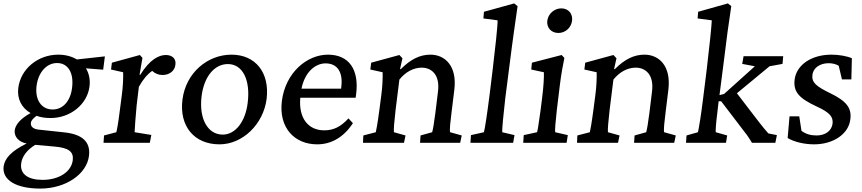

<svg xmlns="http://www.w3.org/2000/svg" viewBox="-22 -836 5044 1124"><path d="M214 268C362 268 486 184 499 76C509 -6 459 -50 355 -61L206 -77C173 -80 156 -95 159 -117C160 -130 171 -142 192 -158C216 -149 244 -145 274 -145C390 -145 489 -225 502 -330C507 -370 499 -407 481 -436L582 -428L592 -506L428 -488C398 -506 361 -516 319 -516C200 -516 99 -433 85 -321C77 -257 105 -204 157 -174C102 -144 69 -109 64 -73C60 -35 89 -4 134 4C47 47 6 89 -1 139C-10 218 72 268 214 268ZM102 121C107 79 137 41 184 12L297 22C380 29 410 52 404 102C395 171 322 217 227 217C141 217 94 182 102 121ZM192 -333C202 -413 251 -467 312 -467C376 -467 411 -410 400 -323C391 -245 347 -195 286 -195C221 -195 182 -251 192 -333Z M584 0H855L864 -46L766 -62C767 -87 772 -158 778 -220L791 -328C815 -371 841 -402 869 -421C886 -405 906 -397 930 -397C968 -397 1001 -419 1005 -458C1010 -494 984 -514 949 -514C908 -514 855 -488 799 -398L795 -399L812 -497L797 -514L633 -469L628 -429L699 -413C700 -382 698 -328 691 -278L679 -186C670 -112 662 -73 659 -62L587 -43Z M1263 9C1398 9 1520 -108 1539 -258C1557 -411 1474 -516 1333 -516C1195 -516 1066 -412 1046 -252C1027 -98 1114 9 1263 9ZM1158 -272C1172 -387 1233 -461 1312 -461C1398 -461 1445 -369 1428 -234C1415 -124 1356 -48 1282 -48C1195 -48 1142 -139 1158 -272Z M1835 9C1917 9 1990 -32 2044 -115L2018 -143C1972 -93 1930 -73 1876 -73C1782 -73 1725 -145 1736 -264H2060L2063 -286C2081 -430 2020 -515 1900 -516C1775 -517 1649 -411 1628 -244C1609 -89 1701 9 1835 9ZM1743 -317C1763 -416 1825 -465 1884 -465C1952 -465 1987 -415 1976 -327L1975 -317Z M2103 0H2343L2352 -43L2284 -62C2282 -78 2286 -124 2294 -194L2316 -370C2351 -414 2398 -440 2447 -440C2500 -440 2555 -403 2542 -300L2527 -177C2519 -114 2513 -80 2508 -62L2440 -43L2437 0H2672L2681 -43L2613 -62C2609 -76 2615 -128 2622 -183L2638 -313C2654 -450 2583 -516 2498 -516C2438 -516 2384 -491 2324 -431L2320 -432L2334 -495L2316 -514L2151 -469L2146 -429L2218 -413C2219 -382 2217 -328 2210 -277L2198 -186C2188 -110 2181 -76 2178 -62L2105 -43Z M2732 0H2982L2990 -45L2918 -62C2917 -82 2925 -166 2936 -261L2960 -448C2981 -616 2994 -700 3008 -800L2988 -816L2811 -767L2808 -728L2891 -717C2892 -687 2876 -543 2862 -427L2844 -280C2828 -155 2817 -85 2811 -62L2735 -45Z M3041 0H3295L3302 -45L3228 -62C3226 -74 3230 -125 3238 -194L3256 -342C3264 -405 3272 -448 3282 -497L3266 -514L3092 -469L3088 -429L3162 -413C3163 -382 3160 -328 3152 -266L3142 -186C3130 -99 3125 -70 3122 -62L3044 -45ZM3182 -715C3177 -674 3205 -643 3247 -643C3288 -643 3322 -674 3327 -715C3332 -755 3306 -787 3264 -787C3223 -787 3187 -755 3182 -715Z M3356 0H3596L3605 -43L3537 -62C3535 -78 3539 -124 3547 -194L3569 -370C3604 -414 3651 -440 3700 -440C3753 -440 3808 -403 3795 -300L3780 -177C3772 -114 3766 -80 3761 -62L3693 -43L3690 0H3925L3934 -43L3866 -62C3862 -76 3868 -128 3875 -183L3891 -313C3907 -450 3836 -516 3751 -516C3691 -516 3637 -491 3577 -431L3573 -432L3587 -495L3569 -514L3404 -469L3399 -429L3471 -413C3472 -382 3470 -328 3463 -277L3451 -186C3441 -110 3434 -76 3431 -62L3358 -43Z M3994 0H4228L4235 -43L4168 -62C4167 -73 4169 -112 4177 -173L4185 -243H4200L4332 -70C4346 -53 4358 -37 4380 0H4517L4526 -45L4476 -55C4462 -71 4437 -100 4420 -123L4292 -290L4483 -448L4559 -462L4563 -507H4331L4323 -462L4397 -448L4217 -286L4190 -279L4213 -458C4231 -606 4243 -696 4259 -800L4239 -816L4065 -767L4062 -728L4145 -717C4144 -686 4129 -543 4115 -427L4094 -259C4082 -159 4069 -85 4064 -62L3997 -43Z M4744 9C4857 9 4946 -52 4956 -137C4965 -203 4934 -244 4839 -290C4755 -331 4729 -353 4734 -398C4739 -438 4777 -466 4829 -466C4852 -466 4874 -460 4888 -451L4907 -371H4962L4965 -495C4936 -508 4888 -516 4845 -516C4728 -516 4641 -456 4630 -371C4621 -299 4655 -261 4758 -213C4837 -177 4856 -152 4852 -112C4846 -69 4809 -43 4758 -43C4724 -43 4696 -51 4670 -70L4657 -155H4600L4589 -28C4627 -5 4687 9 4744 9Z"/></svg>

Font: TPK Tissa Web Medium
Style: Italic
Weight: 500
Italic angle: -7°
Designer: Jacques Le Bailly, Suppakit Chalermlarp | Katatrad Co.,Ltd.
Foundry: Jacques Le Bailly, Cadson Demak Co.,Ltd.
Version: Version 5.000;Glyphs 3.1.2 (3151)